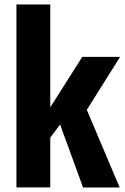

<svg xmlns="http://www.w3.org/2000/svg" viewBox="-20 -830 553 850"><path d="M52.7 -0.5V-810.1H202.6V-355L344.2 -578.1H511.7L364.3 -343.8L509.8 0H347.7L246.1 -278.8L202.6 -220.7V-0.5Z"/></svg>

Font: Oswald
Style: DemiBold
Weight: 600
Designer: Vernon Adams
Foundry: Vernon Adams
Version: 3.0; ttfautohint (v0.95) -l 8 -r 50 -G 200 -x 0 -w "G" -W -c